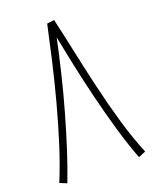

<svg xmlns="http://www.w3.org/2000/svg" viewBox="-129 -751 655 823"><g transform="rotate(-20 198.0 -339.5)"><path d="M220 -678Q236 -609 254 -524Q272 -439 293 -349Q314 -259 339 -173Q364 -87 394 -15L361 -1Q335 -69 312 -148.5Q289 -228 269 -309.5Q249 -391 233 -467Q217 -543 205 -604Q190 -533 170.5 -452Q151 -371 128 -290Q105 -209 81 -134.5Q57 -60 34 -1L2 -14Q31 -84 58 -169Q85 -254 109 -344Q133 -434 152.5 -519Q172 -604 187 -674Z"/></g></svg>

Font: Noto Sans Arabic ExtCond ExtLt
Style: Regular
Weight: 200
Width: 2
Designer: Monotype Design Team, Nadine Chahine, Nizar Qandah and Khaled Hosny
Foundry: Monotype Imaging Inc.
Version: Version 2.012; ttfautohint (v1.8.4.7-5d5b)